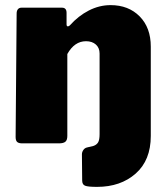

<svg xmlns="http://www.w3.org/2000/svg" viewBox="-20 -560 650 750"><path d="M569 -378V-29Q569 66 510 118Q451 170 359 170Q324 170 312.5 165.5Q301 161 301 145L300 43Q300 34 305.5 26Q311 18 320 16L345 10Q357 6 363 -3.5Q369 -13 369 -36V-351Q369 -373 354.5 -386Q340 -399 316 -399Q271 -399 243 -349V-29Q243 -13 235.5 -6.5Q228 0 210 0H67Q53 0 47 -5.5Q41 -11 41 -25L45 -507Q45 -518 50 -524Q55 -530 64 -530H222Q240 -530 240 -510V-465Q240 -457 245 -457Q249 -457 253 -461Q286 -498 327 -519Q368 -540 412 -540Q482 -540 525.5 -496Q569 -452 569 -378Z"/></svg>

Font: Libre Franklin Black
Style: Regular
Weight: 900
Designer: Pablo Impallari, Rodrigo Fuenzalida
Foundry: Impallari Type
Version: Version 1.002; ttfautohint (v1.5)